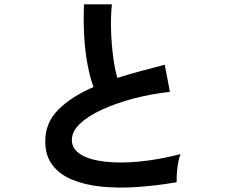

<svg xmlns="http://www.w3.org/2000/svg" viewBox="-20 -834 1040 887"><path d="M796 8Q702 24 613 30Q524 36 447 28Q370 20 312 -4.5Q254 -29 221.5 -72.5Q189 -116 189 -181Q189 -267 249.5 -327.5Q310 -388 412 -432Q396 -475 384.5 -535.5Q373 -596 369 -667.5Q365 -739 368 -814H497Q491 -759 493 -695.5Q495 -632 502.5 -574Q510 -516 522 -474Q572 -490 627.5 -505Q683 -520 741 -535L765 -410Q677 -400 596 -378.5Q515 -357 451 -327.5Q387 -298 349.5 -262.5Q312 -227 312 -188Q312 -146 352 -121Q392 -96 462 -87.5Q532 -79 622.5 -87.5Q713 -96 814 -122Q804 -97 799.5 -58Q795 -19 796 8Z"/></svg>

Font: Zen Kaku Gothic New
Style: Bold
Weight: 700
Designer: Yoshimichi Ohira
Foundry: Positype
Version: Version 1.002